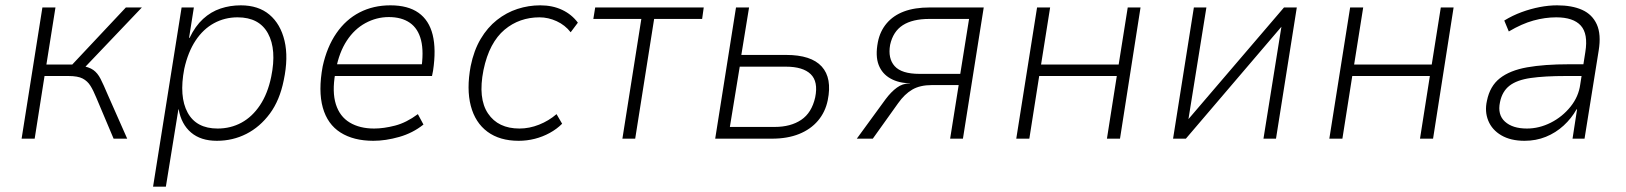

<svg xmlns="http://www.w3.org/2000/svg" viewBox="-20 -520 6098 720"><path d="M61 0 139 -492H188L154 -278H251L452 -492H512L291 -260L282 -274Q314 -269 330 -257.5Q346 -246 357 -224.5Q368 -203 384 -165L457 0H406L341 -154Q330 -181 319 -198.5Q308 -216 290 -225.5Q272 -235 236 -235H147L110 0Z M554 180 661 -492H707L689 -378H691Q712 -422 741.5 -449Q771 -476 807 -488Q843 -500 883 -500Q949 -500 990.5 -465Q1032 -430 1047 -367Q1062 -304 1044 -219Q1029 -144 992 -94Q955 -44 904 -18Q853 8 793 8Q733 8 696.5 -23Q660 -54 650 -110H649L602 180ZM796 -38Q845 -38 885.5 -60Q926 -82 955 -125.5Q984 -169 997 -232Q1018 -334 985 -394.5Q952 -455 871 -455Q823 -455 782.5 -433Q742 -411 713.5 -368Q685 -325 671 -262Q651 -158 683.5 -98Q716 -38 796 -38Z M1380 8Q1306 8 1257 -23Q1208 -54 1190.5 -116.5Q1173 -179 1190 -271Q1206 -344 1241.5 -395.5Q1277 -447 1328.5 -473.5Q1380 -500 1444 -500Q1510 -500 1549.5 -472Q1589 -444 1602.5 -389.5Q1616 -335 1604 -255L1600 -235H1218L1226 -279H1584L1559 -256Q1570 -325 1559 -369Q1548 -413 1517 -434.5Q1486 -456 1438 -456Q1392 -456 1350.5 -433.5Q1309 -411 1280.5 -367.5Q1252 -324 1240 -261L1237 -244Q1225 -175 1239.5 -129Q1254 -83 1291.5 -60.5Q1329 -38 1383 -38Q1419 -38 1461.5 -49Q1504 -60 1547 -92L1568 -53Q1528 -21 1477 -6.5Q1426 8 1380 8Z M1925 8Q1854 8 1808 -26Q1762 -60 1745.5 -123Q1729 -186 1745 -272Q1757 -331 1782.5 -374Q1808 -417 1843.5 -445Q1879 -473 1920.5 -486.5Q1962 -500 2006 -500Q2052 -500 2088 -483Q2124 -466 2147 -435L2120 -399Q2099 -426 2067.5 -440.5Q2036 -455 2003 -455Q1966 -455 1933 -443.5Q1900 -432 1872 -408.5Q1844 -385 1824 -347.5Q1804 -310 1793 -257Q1772 -151 1810 -94.5Q1848 -38 1928 -38Q1965 -38 2001.5 -52.5Q2038 -67 2067 -92L2088 -56Q2068 -36 2041.5 -21.5Q2015 -7 1985.5 0.5Q1956 8 1925 8Z M2314 0 2385 -449H2205L2212 -492H2619L2613 -449H2433L2362 0Z M2662 0 2740 -492H2789L2760 -314H2928Q3022 -314 3061.5 -270.5Q3101 -227 3084 -144Q3075 -100 3047.5 -67.5Q3020 -35 2976.5 -17.5Q2933 0 2875 0ZM2717 -44H2885Q2945 -44 2984.5 -70.5Q3024 -97 3037 -155Q3049 -214 3020 -242Q2991 -270 2927 -270H2754Z M3193 0 3301 -148Q3322 -176 3343.5 -191.5Q3365 -207 3389 -207H3393L3392 -208Q3351 -208 3319.5 -225.5Q3288 -243 3275 -276.5Q3262 -310 3272 -362Q3280 -403 3305 -432.5Q3330 -462 3370 -477Q3410 -492 3466 -492H3669L3591 0H3543L3575 -201H3475Q3430 -201 3401 -184Q3372 -167 3348 -133L3253 0ZM3428 -243H3581L3614 -449H3465Q3402 -449 3365.5 -425.5Q3329 -402 3318 -352Q3309 -301 3335 -272Q3361 -243 3428 -243Z M3791 0 3869 -492H3918L3884 -278H4175L4209 -492H4257L4180 0H4131L4168 -235H3877L3840 0Z M4379 0 4457 -492H4504L4436 -69H4433L4795 -492H4843L4765 0H4718L4786 -424H4789L4427 0Z M4965 0 5043 -492H5092L5058 -278H5349L5383 -492H5431L5354 0H5305L5342 -235H5051L5014 0Z M5697 8Q5645 8 5610 -12.5Q5575 -33 5561 -67.5Q5547 -102 5556 -142Q5567 -197 5604.5 -226.5Q5642 -256 5706.5 -267.5Q5771 -279 5864 -279H5929L5922 -235H5853Q5772 -235 5720 -227.5Q5668 -220 5640.5 -198.5Q5613 -177 5605 -137Q5595 -90 5623.5 -64Q5652 -38 5706 -38Q5752 -38 5795.5 -60Q5839 -82 5869.5 -120Q5900 -158 5906 -204L5925 -325Q5936 -393 5908 -424Q5880 -455 5816 -455Q5774 -455 5730.5 -443Q5687 -431 5638 -402L5621 -443Q5652 -462 5686 -474.5Q5720 -487 5754 -493.5Q5788 -500 5819 -500Q5875 -500 5913 -483Q5951 -466 5968 -428.5Q5985 -391 5975 -330L5922 0H5877L5894 -110H5892Q5873 -76 5843.5 -49Q5814 -22 5777 -7Q5740 8 5697 8Z"/></svg>

Font: Nunito Sans 7pt SemiCondensed ExtraLight
Style: Italic
Weight: 250
Width: 4
Italic angle: -9°
Designer: Vernon Adams
Foundry: Vernon Adams
Version: Version 3.101;gftools[0.9.27]